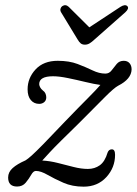

<svg xmlns="http://www.w3.org/2000/svg" viewBox="-20 -691 514 720"><path d="M411.5 -110.5Q411.5 -62.5 378.8 -26.8Q346 9 293.5 9Q251 9 217.5 -5.8Q184 -20.5 158.5 -35.2Q133 -50 114.5 -50Q105 -50 96.8 -35.2Q88.5 -20.5 76.5 -6Q64.5 8.5 44 8.5Q10.5 8.5 10.5 -25.5Q10.5 -45.5 27.5 -60.8Q44.5 -76 75.5 -89.5Q84.5 -95 99 -108Q113.5 -121 142.5 -150.5Q171.5 -180 223.5 -235Q278 -291.5 309.8 -323.2Q341.5 -355 356.5 -372.5Q333.5 -375.5 300.5 -383.5Q267.5 -391.5 234.8 -398.2Q202 -405 179 -405Q127 -405 127 -375.5Q127 -371 130.2 -364.2Q133.5 -357.5 141.5 -351Q148 -346.5 150.8 -339.5Q153.5 -332.5 153.5 -326Q153.5 -314.5 145.8 -308Q138 -301.5 127 -301.5Q107.5 -301.5 95.5 -315.8Q83.5 -330 83.5 -356Q83.5 -398.5 113.5 -430.8Q143.5 -463 196.5 -463Q239.5 -463 271 -451Q302.5 -439 327.2 -427Q352 -415 375 -415Q389.5 -415 398.5 -427Q407.5 -439 417.5 -451Q427.5 -463 444 -463Q458 -463 465.8 -454Q473.5 -445 473.5 -430.5Q472.5 -394.5 423 -369.5Q408 -361.5 374.5 -328Q341 -294.5 276.5 -229.5Q235 -189 209 -163.2Q183 -137.5 167 -120.2Q151 -103 138.5 -89Q167 -87.5 197.2 -79.8Q227.5 -72 256.2 -64.8Q285 -57.5 309.5 -57.5Q335 -57.5 354.2 -71.2Q373.5 -85 383.5 -119Q388 -131 399.5 -131Q411.5 -131 411.5 -110.5ZM334.5 -543Q324.5 -533.5 316.2 -528.5Q308 -523.5 298.5 -523.5Q288.5 -523.5 282.5 -528.5Q276.5 -533.5 271 -543L209 -645Q205 -652 207 -658.5Q209 -665 213.5 -668Q226 -676 237.5 -665.5L315 -588.5L432 -665.5Q449 -676 457.5 -668Q465.5 -659.5 450 -645Z"/></svg>

Font: Fraunces 9pt S100 Light
Style: Italic
Weight: 300
Italic angle: -16°
Version: Version 1.000; ttfautohint (v1.8.3)